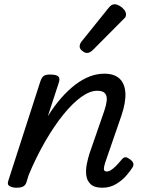

<svg xmlns="http://www.w3.org/2000/svg" viewBox="-20 -864 686 899"><path d="M459 15Q422 15 404.5 -1.5Q387 -18 384 -43Q381 -68 386.5 -96Q392 -124 400 -148L468 -344Q477 -370 479.5 -391.5Q482 -413 472.5 -426Q463 -439 435 -439Q401 -439 360.5 -410Q320 -381 277 -328Q234 -275 192 -202.5Q150 -130 114 -44L104 -11Q100 2 89.5 8.5Q79 15 56 15Q40 15 26 8Q12 1 19 -18L169 -483Q176 -503 185.5 -509Q195 -515 214 -515Q245 -515 253.5 -505.5Q262 -496 255 -476L204 -320Q234 -368 266.5 -405Q299 -442 332.5 -467.5Q366 -493 400 -506Q434 -519 468 -519Q514 -519 539 -496.5Q564 -474 567 -430Q570 -386 548 -321L473 -104Q467 -85 466.5 -76Q466 -67 470 -64Q474 -61 479 -61Q489 -61 499.5 -67.5Q510 -74 522.5 -86.5Q535 -99 549 -116Q557 -126 565 -127.5Q573 -129 584 -121Q600 -111 603.5 -101Q607 -91 601 -81Q592 -66 572.5 -43Q553 -20 524 -2.5Q495 15 459 15ZM387 -616Q378 -616 365.5 -625.5Q353 -635 353 -646Q353 -653 355.5 -659Q358 -665 363 -671L486 -824Q495 -836 502 -840Q509 -844 517 -844Q527 -844 539.5 -837Q552 -830 561 -819Q570 -808 570 -796Q570 -788 566.5 -783Q563 -778 557 -773L416 -631Q401 -616 387 -616Z"/></svg>

Font: Playwrite US Trad
Style: Regular
Weight: 400
Designer: Veronika Burian, José Scaglione
Foundry: TypeTogether
Version: Version 1.002